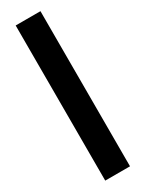

<svg xmlns="http://www.w3.org/2000/svg" viewBox="-239 -743 745 983"><g transform="rotate(-30 134.0 -251.5)"><path d="M207.5 206.5H61V-710.5H207.5Z"/></g></svg>

Font: Anek Odia Medium ExtraBold
Style: Regular
Weight: 800
Version: Version 1.003